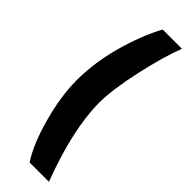

<svg xmlns="http://www.w3.org/2000/svg" viewBox="-293 -759 893 893"><g transform="rotate(45 154.0 -312.5)"><path d="M38 -301Q38 -414 70.5 -534Q103 -654 154 -750H281Q247 -663 216.5 -524.5Q186 -386 186 -301Q186 -127 281 125H154Q107 54 72.5 -71Q38 -196 38 -301Z"/></g></svg>

Font: Cairo
Style: Bold
Weight: 700
Designer: Mohamed Gaber
Foundry: Kief Type Foundry
Version: Version 2.100